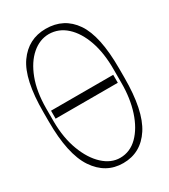

<svg xmlns="http://www.w3.org/2000/svg" viewBox="-179 -794 781 889"><g transform="rotate(-30 212.0 -349.5)"><path d="M414.8 -379.3V-331Q415.1 -155.2 361.3 -72.6Q307.5 9.9 213.1 9.9Q120.4 9.9 65 -72.6Q9.6 -155.2 9.9 -331V-379.3Q9.6 -554.3 63.9 -631.6Q118.3 -708.8 211.6 -708.8Q308.6 -708.8 361.9 -631.2Q415.1 -553.6 414.8 -379.3ZM390.6 -318.2V-389.2Q391 -475.5 368.3 -540.8Q345.5 -606.2 305 -643.1Q264.6 -680 211.6 -680.4Q162.6 -680 121.3 -644.4Q79.9 -608.7 55 -543.5Q30.2 -478.3 29.8 -389.2V-318.2Q30.2 -230.8 55.8 -163.2Q81.3 -95.5 123 -57Q164.8 -18.5 213.1 -18.5Q266.3 -18.5 306.5 -58.4Q346.6 -98.4 368.8 -166.2Q391 -234 390.6 -318.2ZM376.4 -367.9V-325.3H44V-367.9Z"/></g></svg>

Font: Inter UI Thin
Style: Regular
Weight: 100
Designer: Rasmus Andersson
Foundry: rsms
Version: 3.2;8d6f07862